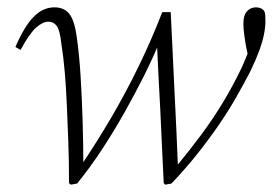

<svg xmlns="http://www.w3.org/2000/svg" viewBox="-20 -496 749 523"><path d="M168 3Q168 -59 166 -112Q164 -165 162 -211Q160 -257 156.5 -298.5Q153 -340 147 -378Q143 -414 134.5 -425.5Q126 -437 112 -437Q97 -437 79 -421.5Q61 -406 36 -360L22 -368Q46 -424 71.5 -450Q97 -476 128 -476Q155 -476 169 -458Q183 -440 189 -396Q196 -346 199.5 -289.5Q203 -233 205 -169.5Q207 -106 207 -35L195 -37L200 -44Q242 -106 282 -174Q322 -242 357.5 -315Q393 -388 422 -463H445Q448 -404 450.5 -349.5Q453 -295 455.5 -243.5Q458 -192 460.5 -140.5Q463 -89 465 -34L455 -36L459 -41Q497 -87 528.5 -129.5Q560 -172 587 -216.5Q614 -261 639 -313Q646 -329 652.5 -345Q659 -361 665 -380L659 -327L649 -376Q647 -390 645.5 -400Q644 -410 643.5 -418Q643 -426 643 -432Q643 -455 653 -465.5Q663 -476 677 -476Q685 -476 690.5 -473.5Q696 -471 699 -467Q702 -462 702.5 -455.5Q703 -449 703 -438Q703 -422 699 -402Q695 -382 686 -357.5Q677 -333 662 -302Q644 -267 622.5 -229.5Q601 -192 574.5 -153.5Q548 -115 516.5 -75.5Q485 -36 447 4L430 7L426 3Q423 -51 421 -101Q419 -151 416.5 -198.5Q414 -246 411.5 -293.5Q409 -341 407 -390L419 -392L414 -381Q397 -339 372.5 -290Q348 -241 319 -189.5Q290 -138 257.5 -88.5Q225 -39 190 4L173 7Z"/></svg>

Font: Source Serif 4 36pt Light
Style: Italic
Weight: 300
Italic angle: -12°
Designer: Frank Grießhammer
Foundry: Adobe Systems Incorporated
Version: Version 4.004;hotconv 1.0.116;makeotfexe 2.5.65601